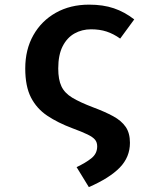

<svg xmlns="http://www.w3.org/2000/svg" viewBox="-20 -564 640 806"><path d="M354 -544.5Q413 -544.5 458 -529.2Q503 -514 543.5 -482.5L484.5 -402Q456.5 -422 427.5 -431.5Q398.5 -441 362.5 -441Q324 -441 292.8 -423.5Q261.5 -406 243 -369.8Q224.5 -333.5 224.5 -276.5Q224.5 -230 237.8 -201.8Q251 -173.5 283.2 -154Q315.5 -134.5 372 -113Q420.5 -95 455 -76.2Q489.5 -57.5 507.5 -31.5Q525.5 -5.5 525.5 35.5Q525.5 95.5 482.8 139.5Q440 183.5 353 221.5L301.5 137.5Q339 120 363.5 100.5Q388 81 388 50.5Q388 33.5 379 22.5Q370 11.5 347.5 0.5Q325 -10.5 283 -26Q223 -48.5 178.5 -78.2Q134 -108 110 -154.8Q86 -201.5 86 -276.5Q86 -356 120 -416.2Q154 -476.5 214.5 -510.5Q275 -544.5 354 -544.5Z"/></svg>

Font: Fira Code Light SemiBold
Style: Regular
Weight: 600
Monospace: yes
Version: Version 5.002